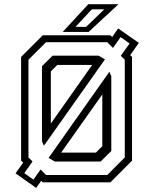

<svg xmlns="http://www.w3.org/2000/svg" viewBox="-20 -868 735 914"><path d="M152 26.5 54 -43 90.5 -94 80.5 -103V-597L183.5 -700H505.5L514 -692L542.5 -732.5L641 -664L600 -605.5L608.5 -597V-103L505.5 0H183.5L176.5 -7.5ZM271 -141.5H436.5L467 -172V-418.5ZM241 -99 211.2 -116.2 500.8 -526.5 509.8 -505.8V-149.2L459 -99ZM139 -12.8 173.2 -61.2 199.2 -34.8H490.5L574 -118.5V-583.8L555 -602.2L597 -661.2L554 -691.2L517.8 -639.8L490.5 -667.2H199.2L115.5 -583.8V-118.5L134.8 -99.2L95.5 -43.8ZM189 -174.2 179.8 -196V-553L230.5 -603H449.5L479.5 -585.2ZM222 -280 419 -559H253L222 -528ZM278.5 -716 400.5 -848H544L402 -716ZM339.2 -740H389.8L476.2 -823.5H417.2Z"/></svg>

Font: Tourney Thin
Style: Regular
Weight: 100
Designer: Tyler Finck
Foundry: Etcetera Type Co
Version: Version 1.015